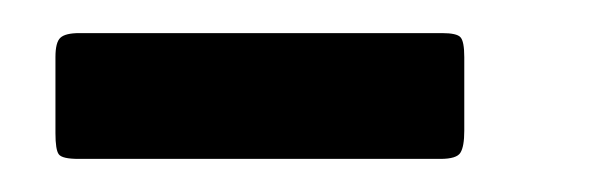

<svg xmlns="http://www.w3.org/2000/svg" viewBox="-20 -379 372 116"><path d="M28 -359H247Q256 -359 258.2 -356.5Q260.5 -354 260.5 -344.5V-300Q260.5 -290.5 258.2 -286.8Q256 -283 246 -283H27.5Q17.5 -283 15.5 -285.8Q13.5 -288.5 13.5 -298.5V-344.5Q13.5 -353.5 16.5 -356.2Q19.5 -359 28 -359Z"/></svg>

Font: Besley* Medium
Style: Italic
Weight: 500
Italic angle: -13°
Designer: Owen Earl
Foundry: indestructible type*
Version: Version 3.000; ttfautohint (v1.8.3)